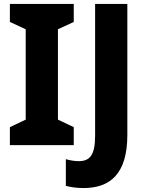

<svg xmlns="http://www.w3.org/2000/svg" viewBox="-20 -734 741 971"><path d="M353 0V-91L273 -129V-586L353 -623V-714H30V-623L110 -586V-129L30 -91V0ZM402 217C536 217 624 147 624 -52V-714H461V-47C461 52 433 81 378 81C353 81 332 76 313 71V206C336 212 365 217 402 217Z"/></svg>

Font: Noto Sans Sinhala UI SemiCondensed ExtraBold
Style: Regular
Weight: 800
Width: 4
Designer: Jelle Bosma - Monotype Design Team
Foundry: Monotype Imaging Inc.
Version: Version 2.006